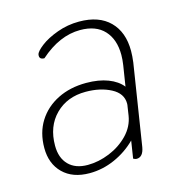

<svg xmlns="http://www.w3.org/2000/svg" viewBox="-85 -596 636 682"><g transform="rotate(-15 233.0 -255.0)"><path d="M30 -118Q30 -174 56 -215.5Q82 -257 128 -280Q174 -303 233 -303Q279 -303 313 -290Q347 -277 365 -254L377 -330Q380 -350 380 -367Q380 -424 349.5 -457Q319 -490 261 -490Q185 -490 113 -426Q93 -426 96 -444Q98 -455 122 -473.5Q146 -492 184.5 -506Q223 -520 265 -520Q338 -520 377.5 -480.5Q417 -441 417 -372Q417 -353 414 -330L367 -31Q361 4 337 4Q332 4 325 0L335 -64Q301 -30 256 -10Q211 10 163 10Q101 10 65.5 -25Q30 -60 30 -118ZM349 -152 354 -185Q355 -189 355 -195Q355 -232 316 -252.5Q277 -273 223 -273Q155 -273 112 -230Q69 -187 69 -116Q69 -71 94 -45.5Q119 -20 164 -20Q204 -20 244.5 -36.5Q285 -53 314 -83Q343 -113 349 -152Z"/></g></svg>

Font: Thasadith
Style: Italic
Weight: 400
Italic angle: -9°
Designer: Cadson Demak Co.,Ltd.
Foundry: Cadson Demak Co.,Ltd.
Version: Version 1.000; ttfautohint (v1.6)